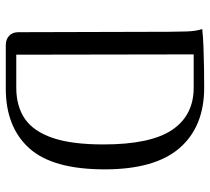

<svg xmlns="http://www.w3.org/2000/svg" viewBox="-52 -692 744 681"><g transform="rotate(90 320.5 -352.0)"><path d="M141.2 0Q119.8 0 107.3 -12Q94.7 -24 94.7 -44.2L93.2 -577.4Q93.2 -606.9 92.1 -640.8Q91.1 -674.7 83.5 -696.8Q110.4 -699.8 148 -701.2Q185.7 -702.7 224.2 -703.2Q262.7 -703.7 291.3 -703.7Q429.8 -703.7 505.5 -616.5Q581.2 -529.3 581.2 -350.9Q581.2 -165.6 505.9 -82.8Q430.7 0 295 0ZM174.5 -37.2H291.3Q357.4 -37.2 402 -67.8Q446.5 -98.5 469.7 -166.3Q492.8 -234.2 492.8 -346.3Q492.8 -513.1 441.3 -589.8Q389.7 -666.5 291.3 -666.5H173.4Z"/></g></svg>

Font: Arima Thin
Style: Regular
Weight: 100
Designer: Joana Correia and Natanael Gama
Foundry: NDISCOVER
Version: Version 1.101;gftools[0.9.23]